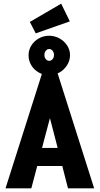

<svg xmlns="http://www.w3.org/2000/svg" viewBox="-20 -1022 540 1042"><path d="M349 0 318 -121H182L150 0H10L208 -623H293L491 0ZM251 -381 208 -219H293ZM246 -614Q216 -614 190.5 -628.5Q165 -643 150 -667.5Q135 -692 135 -722Q135 -751 150 -775Q165 -799 190.5 -813.5Q216 -828 246 -828Q277 -828 303 -813.5Q329 -799 344.5 -775Q360 -751 360 -723Q360 -693 344 -668Q328 -643 302.5 -628.5Q277 -614 246 -614ZM247 -692Q258 -692 265.5 -701Q273 -710 273 -724Q273 -737 265.5 -746.5Q258 -756 247 -756Q236 -756 228.5 -746.5Q221 -737 221 -724Q221 -710 228.5 -701Q236 -692 247 -692ZM174 -841 142 -903 312 -1002 359 -906Z"/></svg>

Font: Inconsolata Black
Style: Regular
Weight: 900
Monospace: yes
Designer: Raph Levien, Cyreal, Brenton Simpson
Foundry: Raph Levien, Cyreal, Google
Version: Version 3.001; ttfautohint (v1.8.2.53-6de2)